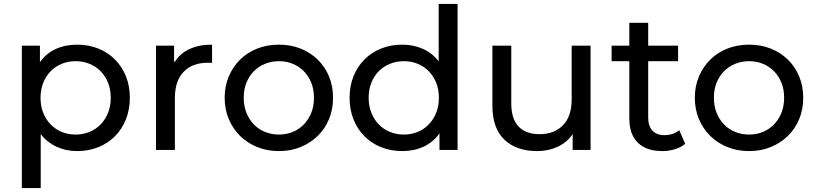

<svg xmlns="http://www.w3.org/2000/svg" viewBox="-20 -762 4145 976"><path d="M640 -265Q640 -205 620 -155Q600 -105 564 -69Q528 -33 479 -13.5Q430 6 372 6Q315 6 267.5 -16Q220 -38 187 -80V194H91V-530H183V-446Q215 -491 263.5 -513Q312 -535 372 -535Q430 -535 479 -515.5Q528 -496 564 -460Q600 -424 620 -374.5Q640 -325 640 -265ZM543 -265Q543 -307 529.5 -341Q516 -375 492 -399.5Q468 -424 435 -437.5Q402 -451 364 -451Q326 -451 293.5 -437.5Q261 -424 237 -399.5Q213 -375 199.5 -340.5Q186 -306 186 -265Q186 -223 199.5 -189Q213 -155 237 -130Q261 -105 293.5 -91.5Q326 -78 364 -78Q402 -78 435 -91.5Q468 -105 492 -130Q516 -155 529.5 -189Q543 -223 543 -265Z M869 -448Q895 -490 943 -512.5Q991 -535 1058 -535V-442Q1054 -443 1048 -443H1036Q958 -443 913.5 -397Q869 -351 869 -264V0H773V-530H865V-448Z M1122 -265Q1122 -324 1143 -373.5Q1164 -423 1200.5 -459Q1237 -495 1287.5 -515Q1338 -535 1398 -535Q1458 -535 1508 -515Q1558 -495 1595 -459Q1632 -423 1652.5 -373.5Q1673 -324 1673 -265Q1673 -206 1652.5 -156.5Q1632 -107 1595 -71Q1558 -35 1508 -14.5Q1458 6 1398 6Q1338 6 1287.5 -14.5Q1237 -35 1200.5 -71Q1164 -107 1143 -156.5Q1122 -206 1122 -265ZM1576 -265Q1576 -307 1562.5 -341Q1549 -375 1525 -399.5Q1501 -424 1468.5 -437.5Q1436 -451 1398 -451Q1360 -451 1327 -437.5Q1294 -424 1270 -399.5Q1246 -375 1232.5 -341Q1219 -307 1219 -265Q1219 -223 1232.5 -189Q1246 -155 1270 -130Q1294 -105 1327 -91.5Q1360 -78 1398 -78Q1436 -78 1468.5 -91.5Q1501 -105 1525 -130Q1549 -155 1562.5 -189Q1576 -223 1576 -265Z M2306 -742V0H2214V-84Q2182 -39 2133.5 -16.5Q2085 6 2025 6Q1967 6 1918 -13.5Q1869 -33 1833 -69Q1797 -105 1777 -155Q1757 -205 1757 -265Q1757 -325 1777 -374.5Q1797 -424 1833 -460Q1869 -496 1918 -515.5Q1967 -535 2025 -535Q2082 -535 2130 -513.5Q2178 -492 2210 -450V-742ZM2211 -265Q2211 -307 2197.5 -341Q2184 -375 2160 -399.5Q2136 -424 2103.5 -437.5Q2071 -451 2033 -451Q1995 -451 1962 -437.5Q1929 -424 1905 -399.5Q1881 -375 1867.5 -341Q1854 -307 1854 -265Q1854 -223 1867.5 -189Q1881 -155 1905 -130Q1929 -105 1962 -91.5Q1995 -78 2033 -78Q2071 -78 2103.5 -91.5Q2136 -105 2160 -130Q2184 -155 2197.5 -189Q2211 -223 2211 -265Z M2982 -530V0H2891V-80Q2862 -38 2815 -16Q2768 6 2711 6Q2605 6 2544 -52Q2483 -110 2483 -225V-530H2579V-236Q2579 -158 2616 -119Q2653 -80 2722 -80Q2798 -80 2842 -125.5Q2886 -171 2886 -256V-530Z M3463 -31Q3442 -13 3411 -3.5Q3380 6 3347 6Q3266 6 3222.5 -36.5Q3179 -79 3179 -160V-451H3089V-530H3179V-646H3275V-530H3427V-451H3275V-164Q3275 -121 3296.5 -98Q3318 -75 3358 -75Q3402 -75 3433 -100Z M3512 -265Q3512 -324 3533 -373.5Q3554 -423 3590.5 -459Q3627 -495 3677.5 -515Q3728 -535 3788 -535Q3848 -535 3898 -515Q3948 -495 3985 -459Q4022 -423 4042.5 -373.5Q4063 -324 4063 -265Q4063 -206 4042.5 -156.5Q4022 -107 3985 -71Q3948 -35 3898 -14.5Q3848 6 3788 6Q3728 6 3677.5 -14.5Q3627 -35 3590.5 -71Q3554 -107 3533 -156.5Q3512 -206 3512 -265ZM3966 -265Q3966 -307 3952.5 -341Q3939 -375 3915 -399.5Q3891 -424 3858.5 -437.5Q3826 -451 3788 -451Q3750 -451 3717 -437.5Q3684 -424 3660 -399.5Q3636 -375 3622.5 -341Q3609 -307 3609 -265Q3609 -223 3622.5 -189Q3636 -155 3660 -130Q3684 -105 3717 -91.5Q3750 -78 3788 -78Q3826 -78 3858.5 -91.5Q3891 -105 3915 -130Q3939 -155 3952.5 -189Q3966 -223 3966 -265Z"/></svg>

Font: CMG Sans Medium
Style: Regular
Weight: 500
Designer: Julieta Ulanovsky
Foundry: Julieta Ulanovsky
Version: Version 7.200